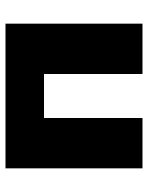

<svg xmlns="http://www.w3.org/2000/svg" viewBox="60 -598 538 698"><g transform="rotate(-90 329.0 -249.0)"><path d="M66 0V-498H592V0H409V-358H249V0Z"/></g></svg>

Font: Nunito Sans 10pt Black
Style: Regular
Weight: 900
Designer: Vernon Adams
Foundry: Vernon Adams
Version: Version 3.101;gftools[0.9.27]